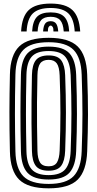

<svg xmlns="http://www.w3.org/2000/svg" viewBox="-20 -1016 530 1046"><path d="M256 -996.5Q337.2 -996.5 374.6 -961.2Q412 -926 417 -844.5H387Q383 -913.2 352.5 -942.9Q322 -972.5 256 -972.5Q189.5 -972.5 159 -942.9Q128.5 -913.2 125 -844.5H95Q99.2 -926 136.6 -961.2Q174 -996.5 256 -996.5ZM256 -948.5Q306.8 -948.5 330.2 -924.4Q353.8 -900.2 357 -844.5H327.2Q324.5 -887.2 308 -905.9Q291.5 -924.5 256 -924.5Q220.2 -924.5 203.8 -905.9Q187.2 -887.2 184.8 -844.5H155Q158 -900.2 181.4 -924.4Q204.8 -948.5 256 -948.5ZM256 -900.5Q276 -900.5 285.6 -887.5Q295.2 -874.5 297.2 -844.5H271.2Q271.8 -861.5 267.1 -869Q262.5 -876.5 256 -876.5Q249.8 -876.5 245.1 -869Q240.5 -861.5 240.8 -844.5H214.8Q216.5 -874.5 226 -887.5Q235.5 -900.5 256 -900.5ZM245 10Q132.8 10 84.5 -37.4Q36.2 -84.8 34 -191Q32.5 -254.8 31.9 -307Q31.2 -359.2 31.4 -406.9Q31.5 -454.5 32.1 -503.6Q32.8 -552.8 34 -610Q36.2 -716 84.6 -763Q133 -810 245 -810Q355.2 -810 403.2 -762.9Q451.2 -715.8 455 -610Q457.2 -545.5 458.4 -492.4Q459.5 -439.2 459.4 -391.2Q459.2 -343.2 458.1 -294.8Q457 -246.2 455 -191Q451 -85.8 403.8 -37.9Q356.5 10 245 10ZM245 -14Q340.8 -14 381.2 -56.5Q421.8 -99 425 -192Q427 -248.5 428.1 -297.8Q429.2 -347 429.2 -394.9Q429.2 -442.8 428.2 -494.9Q427.2 -547 425 -609Q421.8 -701.8 381.1 -743.9Q340.5 -786 245 -786Q147.5 -786 106.8 -743.9Q66 -701.8 64 -609.2Q62.5 -545.8 61.9 -493.6Q61.2 -441.5 61.4 -394Q61.5 -346.5 62.1 -297.6Q62.8 -248.8 64 -191.8Q66 -98.8 106.8 -56.4Q147.5 -14 245 -14ZM245 -38Q164 -38 130 -74.6Q96 -111.2 94 -192.2Q92.5 -255.8 91.9 -307.9Q91.2 -360 91.4 -407.2Q91.5 -454.5 92.1 -503.2Q92.8 -552 94 -608.8Q95.8 -689.5 130.1 -725.8Q164.5 -762 245 -762Q325.5 -762 358.8 -724.9Q392 -687.8 395 -608Q397.2 -546.2 398.2 -494.4Q399.2 -442.5 399.2 -394.8Q399.2 -347 398.1 -298Q397 -249 395 -193Q392 -113.8 359.1 -75.9Q326.2 -38 245 -38ZM245 -62Q308.8 -62 335.6 -93.8Q362.5 -125.5 365 -194Q367 -250.2 368.1 -299.4Q369.2 -348.5 369.2 -396.1Q369.2 -443.8 368.2 -494.9Q367.2 -546 365 -606.8Q362.5 -672.5 336.9 -705.2Q311.2 -738 245 -738Q179 -738 152.2 -706.5Q125.5 -675 124 -608Q122.5 -544.8 121.9 -492.8Q121.2 -440.8 121.4 -393.5Q121.5 -346.2 122.1 -297.8Q122.8 -249.2 124 -193Q125.5 -123 153.5 -92.5Q181.5 -62 245 -62ZM245 -86Q195.2 -86 175.2 -112.1Q155.2 -138.2 154 -193.5Q152.2 -277.8 151.6 -343.1Q151 -408.5 151.8 -470.6Q152.5 -532.8 154 -607.5Q155.2 -662.5 175.4 -688.2Q195.5 -714 245 -714Q295 -714 314.1 -686.6Q333.2 -659.2 335 -605.8Q337 -549.2 338.1 -500Q339.2 -450.8 339.2 -403.4Q339.2 -356 338.2 -305.2Q337.2 -254.5 335 -194.8Q333 -139.8 313.4 -112.9Q293.8 -86 245 -86ZM245 -110Q277.5 -110 290.4 -131.2Q303.2 -152.5 305 -195.5Q307.2 -254 308.2 -304Q309.2 -354 309.2 -401.2Q309.2 -448.5 308.2 -498Q307.2 -547.5 305 -605Q303.2 -651.2 289.4 -670.6Q275.5 -690 245 -690Q213.2 -690 199.1 -670.8Q185 -651.5 184 -606.8Q182.2 -523 181.6 -457.8Q181 -392.5 181.8 -330.6Q182.5 -268.8 184 -194.2Q185 -152 198 -131Q211 -110 245 -110Z"/></svg>

Font: Big Shoulders Inline Display Thin Black
Style: Regular
Weight: 900
Version: Version 2.002